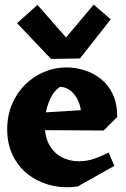

<svg xmlns="http://www.w3.org/2000/svg" viewBox="-20 -790 540 826"><path d="M314.5 12Q253.5 21 198.5 7Q143.5 -7 101.2 -39.5Q59 -72 35 -121.4Q11 -170.8 11 -233.5Q11 -292.5 31.6 -341.4Q52.2 -390.2 87.9 -425.8Q123.5 -461.2 169.8 -480.6Q216 -500 266.2 -500Q303.8 -500 342.4 -488.1Q381 -476.2 413.4 -450.9Q445.8 -425.5 465.1 -384.9Q484.5 -344.2 484.2 -286.8L328 -272.8Q333 -306.2 322.9 -339Q312.8 -371.8 291 -393.4Q269.2 -415 238.8 -416.5Q216 -402 201.2 -375Q186.5 -348 179.5 -316Q172.5 -284 172.5 -254.5Q172.5 -203 191.5 -167.9Q210.5 -132.8 244.1 -114.5Q277.8 -96.2 320 -96.2Q351.5 -96.2 381.6 -106Q411.8 -115.8 447.2 -133.8L472 -76.5ZM425.8 -228.5 127 -230.5 115 -302.8 400.5 -320.5 484.2 -286.8ZM199.5 -536.5 53.5 -690.2 141.2 -769 264.2 -628.8 383 -770 456.5 -707 324 -538.5Z"/></svg>

Font: Eczar
Style: Regular
Weight: 400
Designer: Vaibhav Singh
Foundry: Rosetta Type Foundry
Version: Version 2.000